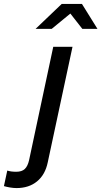

<svg xmlns="http://www.w3.org/2000/svg" viewBox="-158 -747 516 977"><path d="M-138 200 -121 121Q-111 124 -100.5 125.5Q-90 127 -75 127Q-47 127 -32 113Q-17 99 -10 68L113 -509H211L85 79Q72 142 30.5 176Q-11 210 -74 210Q-89 210 -107 207Q-125 204 -138 200ZM261 -600 200 -678 105 -600H23L156 -727H259L338 -600Z"/></svg>

Font: Red Hat Display Medium
Style: Italic
Weight: 500
Italic angle: -12°
Designer: Pentagram / MCKL
Foundry: Pentagram / MCKL
Version: Version 1.003; Red Hat Display Medium Italic